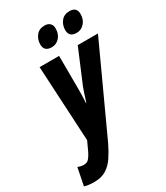

<svg xmlns="http://www.w3.org/2000/svg" viewBox="-309 -856 1031 1194"><g transform="rotate(-30 206.5 -259.0)"><path d="M1 240Q-42 240 -69 231L-44 106Q-21 115 -2 115Q21 115 34 101Q47 87 60 61L92 -8L63 -549H203L204 -310Q204 -286 203.5 -261Q203 -236 201 -212H204Q212 -238 221 -266Q230 -294 236 -309L337 -549H482L196 73Q173 121 147.5 159Q122 197 87.5 218.5Q53 240 1 240ZM371 -618Q316 -618 316 -669Q316 -704 337 -731Q358 -758 398 -758Q449 -758 449 -708Q449 -668 425.5 -643Q402 -618 371 -618ZM192 -618Q137 -618 137 -669Q137 -704 158 -731Q179 -758 219 -758Q242 -758 256 -745Q270 -732 270 -708Q270 -668 247 -643Q224 -618 192 -618Z"/></g></svg>

Font: Noto Sans ExtraCondensed ExtraBold
Style: Italic
Weight: 800
Width: 2
Italic angle: -12°
Designer: Monotype Design Team
Foundry: Monotype Imaging Inc.
Version: Version 2.013; ttfautohint (v1.8.4.7-5d5b)